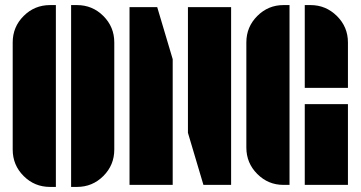

<svg xmlns="http://www.w3.org/2000/svg" viewBox="-20 -728 1420 756"><path d="M283 -708Q344 -708 387 -665Q430 -622 430 -561V-139Q430 -78 387 -35Q344 8 283 8H260V-708ZM30 -561Q30 -622 73 -665Q116 -708 177 -708H200V8H177Q116 8 73 -35Q30 -78 30 -139Z M720 -205V-700H890V0H781ZM490 -700H599L660 -495V0H490Z M950 -561Q950 -622 993 -665Q1036 -708 1096 -708H1120V0H1096Q1036 0 993 -43Q950 -86 950 -147ZM1203 -708Q1263 -708 1306.5 -665Q1350 -622 1350 -561V-382H1180V-708ZM1180 0V-318H1350V0Z"/></svg>

Font: Promplate
Style: Bold
Weight: 400
Designer: Evgeny Tarasenko
Foundry: Evgeny Tarasenko
Version: Version 1.000